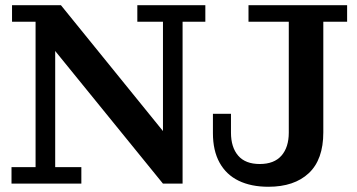

<svg xmlns="http://www.w3.org/2000/svg" viewBox="-20 -702 1363 734"><path d="M603 0 191 -507 213 -682 603 -201ZM24 0V-63H116V-619H26V-682H213L191 -507V-63H291V0ZM603 0 599 -201H603V-619H505V-682H765V-619H678V0ZM1006 12Q940 12 892.5 -11Q845 -34 819.5 -80Q794 -126 794 -193V-267H863V-195Q863 -139 890.5 -107Q918 -75 973 -75Q1028 -75 1056 -107Q1084 -139 1084 -195V-619H930V-682H1307V-619H1216V-196Q1216 -92 1160.5 -40Q1105 12 1006 12Z"/></svg>

Font: Montagu Slab 120pt Medium
Style: Regular
Weight: 500
Designer: Florian Karsten
Foundry: Florian Karsten
Version: Version 1.000